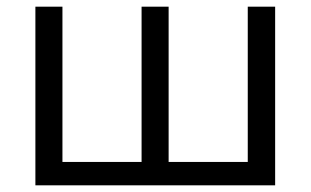

<svg xmlns="http://www.w3.org/2000/svg" viewBox="-20 -555 930 575"><path d="M404 -535V-70H167V-535H86V0H804V-535H722V-70H485V-535Z"/></svg>

Font: OpenSansMMV
Style: Regular
Weight: 400
Designer: Steve Matteson
Foundry: Ascender Corporation
Version: Version 4.000